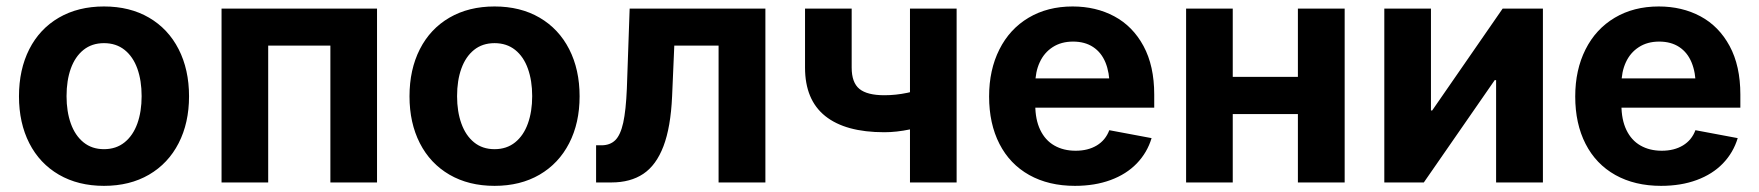

<svg xmlns="http://www.w3.org/2000/svg" viewBox="-20 -573 5523 603"><path d="M39.6 -270.5Q39.6 -354.5 72 -418.5Q104.5 -482.4 165 -517.6Q225.6 -552.7 306.6 -552.7Q387.7 -552.7 448 -517.6Q508.3 -482.4 541 -418.5Q573.7 -354.5 573.7 -270.5Q573.7 -187 541 -123.3Q508.3 -59.6 448 -24.4Q387.7 10.7 306.6 10.7Q225.6 10.7 165 -24.4Q104.5 -59.6 72 -123.3Q39.6 -187 39.6 -270.5ZM424.8 -271Q424.8 -319.8 411.4 -357.4Q397.9 -395 371.3 -416.3Q344.7 -437.5 306.6 -437.5Q268.6 -437.5 242.2 -416.3Q215.8 -395 202.4 -357.7Q189 -320.3 189 -271Q189 -222.7 202.4 -185.1Q215.8 -147.5 242.2 -126Q268.6 -104.5 306.6 -104.5Q344.7 -104.5 371.3 -126Q397.9 -147.5 411.4 -185.1Q424.8 -222.7 424.8 -271Z M1164.1 0H1017.6V-429.7H822.3V0H675.8V-545.9H1164.1Z M1266.1 -270.5Q1266.1 -354.5 1298.6 -418.5Q1331.1 -482.4 1391.6 -517.6Q1452.1 -552.7 1533.2 -552.7Q1614.3 -552.7 1674.6 -517.6Q1734.9 -482.4 1767.6 -418.5Q1800.3 -354.5 1800.3 -270.5Q1800.3 -187 1767.6 -123.3Q1734.9 -59.6 1674.6 -24.4Q1614.3 10.7 1533.2 10.7Q1452.1 10.7 1391.6 -24.4Q1331.1 -59.6 1298.6 -123.3Q1266.1 -187 1266.1 -270.5ZM1651.4 -271Q1651.4 -319.8 1637.9 -357.4Q1624.5 -395 1597.9 -416.3Q1571.3 -437.5 1533.2 -437.5Q1495.1 -437.5 1468.8 -416.3Q1442.4 -395 1429 -357.7Q1415.5 -320.3 1415.5 -271Q1415.5 -222.7 1429 -185.1Q1442.4 -147.5 1468.8 -126Q1495.1 -104.5 1533.2 -104.5Q1571.3 -104.5 1597.9 -126Q1624.5 -147.5 1637.9 -185.1Q1651.4 -222.7 1651.4 -271Z M1852.1 -116.7H1869.1Q1896 -116.7 1912.4 -132.8Q1928.7 -148.9 1937.3 -187.5Q1945.8 -226.1 1948.7 -294.4L1957.5 -545.9H2383.8V0H2236.8V-429.7H2097.7L2090.8 -270Q2086.4 -173.3 2063.7 -113.8Q2041 -54.2 2000.5 -27.1Q1960 0 1900.4 0H1852.1Z M2508.3 -360.8V-545.9H2654.8V-360.8Q2654.8 -313.5 2679.2 -293.7Q2703.6 -273.9 2757.3 -273.9Q2793.5 -273.9 2829.6 -281.5Q2865.7 -289.1 2910.2 -304.2V-188Q2881.3 -175.8 2838.4 -166.7Q2795.4 -157.7 2757.3 -157.7Q2635.3 -157.7 2571.8 -208.5Q2508.3 -259.3 2508.3 -360.8ZM2837.9 -545.9H2984.4V0H2837.9Z M3086.4 -270Q3086.4 -353.5 3118.7 -417.7Q3150.9 -481.9 3210.4 -517.3Q3270 -552.7 3348.6 -552.7Q3421.9 -552.7 3479.7 -521.7Q3537.6 -490.7 3571.3 -428.5Q3605 -366.2 3605 -275.9V-234.9H3146.5V-326.7H3533.2L3464.8 -302.2Q3464.8 -345.2 3451.9 -376.7Q3439 -408.2 3413.1 -425.3Q3387.2 -442.4 3350.1 -442.4Q3313 -442.4 3286.1 -425Q3259.3 -407.7 3245.4 -377.4Q3231.4 -347.2 3231.4 -308.6V-243.7Q3231.4 -197.3 3247.1 -164.8Q3262.7 -132.3 3291.3 -116Q3319.8 -99.6 3358.4 -99.6Q3397 -99.6 3424.6 -116.2Q3452.1 -132.8 3463.9 -164.1L3596.7 -139.2Q3583 -93.8 3550.3 -59.8Q3517.6 -25.9 3468 -7.6Q3418.5 10.7 3356 10.7Q3273.4 10.7 3212.4 -23.4Q3151.4 -57.6 3118.9 -121.1Q3086.4 -184.6 3086.4 -270Z M4097.2 -214.8H3810.5V-331.5H4097.2ZM3851.6 0H3705.1V-545.9H3851.6ZM4203.1 0H4056.2V-545.9H4203.1Z M4678.7 0V-321.3H4674.3L4451.7 0H4327.6V-545.9H4474.1V-226.1H4478L4699.2 -545.9H4825.7V0Z M4927.2 -270Q4927.2 -353.5 4959.5 -417.7Q4991.7 -481.9 5051.3 -517.3Q5110.8 -552.7 5189.5 -552.7Q5262.7 -552.7 5320.6 -521.7Q5378.4 -490.7 5412.1 -428.5Q5445.8 -366.2 5445.8 -275.9V-234.9H4987.3V-326.7H5374L5305.7 -302.2Q5305.7 -345.2 5292.7 -376.7Q5279.8 -408.2 5253.9 -425.3Q5228 -442.4 5190.9 -442.4Q5153.8 -442.4 5127 -425Q5100.1 -407.7 5086.2 -377.4Q5072.3 -347.2 5072.3 -308.6V-243.7Q5072.3 -197.3 5087.9 -164.8Q5103.5 -132.3 5132.1 -116Q5160.6 -99.6 5199.2 -99.6Q5237.8 -99.6 5265.4 -116.2Q5293 -132.8 5304.7 -164.1L5437.5 -139.2Q5423.8 -93.8 5391.1 -59.8Q5358.4 -25.9 5308.8 -7.6Q5259.3 10.7 5196.8 10.7Q5114.3 10.7 5053.2 -23.4Q4992.2 -57.6 4959.7 -121.1Q4927.2 -184.6 4927.2 -270Z"/></svg>

Font: Inter RS Variable
Style: Regular
Weight: 400
Designer: Rasmus Andersson (customised by Maria Ramos and Noel Pretorius)
Foundry: rsms
Version: Version 3.001;Glyphs 3.2.3 (3260)